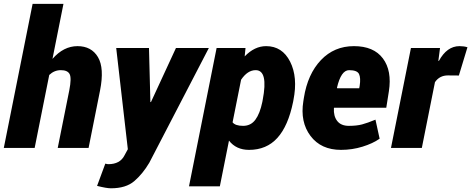

<svg xmlns="http://www.w3.org/2000/svg" viewBox="-23 -782 2491 1015"><path d="M505.9 -303.7 445.3 0H282.2L343.3 -304.7Q356 -369.6 345 -390.4Q334 -411.1 298.8 -411.1Q263.7 -411.1 237.3 -385.7L160.2 0H-2.9L149.4 -761.7H312.5L254.4 -470.7Q313 -538.1 386.7 -538.1Q460.4 -538.1 494.9 -480Q529.3 -421.9 505.9 -303.7Z M549.8 85.9Q611.3 85.9 634.8 40L652.8 6.8L591.3 -528.3H764.6L772 -242.7L774.9 -242.2L907.2 -528.3H1081.1L766.1 78.6Q731 137.7 686.8 175.5Q642.6 213.4 563.5 213.4Q540 213.4 490.2 200.7L533.7 83Q544.4 85.9 549.8 85.9Z M1206.5 -135.3Q1221.2 -116.7 1262.2 -116.7Q1303.2 -116.7 1327.1 -149.2Q1351.1 -181.6 1363.8 -243.2L1365.7 -253.4Q1396 -411.1 1328.6 -411.1Q1285.6 -411.1 1251.5 -360.4ZM1383.8 -538.1Q1469.2 -538.1 1510.7 -456.1Q1552.2 -374 1528.3 -253.4L1526.4 -243.2Q1500.5 -116.2 1443.4 -53Q1386.2 10.3 1293.5 10.3Q1225.6 10.3 1187.5 -38.6L1139.2 203.1H976.1L1122.1 -528.3H1274.9L1270.5 -483.9Q1322.8 -538.1 1383.8 -538.1Z M1758.3 -317.9 1759.8 -315.4H1876L1878.4 -328.1Q1884.8 -370.1 1875 -390.6Q1865.2 -411.1 1822.5 -411.1Q1779.8 -411.1 1758.3 -317.9ZM1779.8 10.3Q1673.8 10.3 1618.4 -63.5Q1563 -137.2 1580.6 -246.6L1583.5 -265.1Q1603.5 -390.6 1673.6 -464.4Q1743.7 -538.1 1848.1 -538.1Q1952.6 -538.1 2001.2 -473.1Q2049.8 -408.2 2032.7 -298.8L2019 -212.4H1743.2L1742.2 -210Q1739.7 -168 1759.8 -142.3Q1779.8 -116.7 1821.3 -116.7Q1862.8 -116.7 1891.1 -124.3Q1919.4 -131.8 1961.9 -149.4L1983.9 -48.8Q1947.8 -23.4 1893.3 -6.6Q1838.9 10.3 1779.8 10.3Z M2406.2 -538.1Q2429.7 -538.1 2448.2 -532.2L2402.8 -382.8L2344.7 -383.3Q2300.8 -383.3 2276.4 -347.7L2207 0H2043.9L2149.4 -528.3H2303.2L2294.4 -460.9L2296.9 -459.5Q2339.4 -538.1 2406.2 -538.1Z"/></svg>

Font: Roboto-BlackItalic
Style: Italic
Weight: 900
Italic angle: -12°
Designer: Google
Version: Version 1.100141; 2013